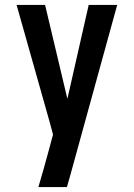

<svg xmlns="http://www.w3.org/2000/svg" viewBox="-20 -540 540 775"><path d="M135 215Q146 179 156 142.5Q166 106 176 70L194 3L180 -49L47 -520H162L252 -141L338 -520H453L263 170L250 215Z"/></svg>

Font: Iosevka Web
Style: Bold
Weight: 700
Monospace: yes
Designer: Belleve Invis
Foundry: Belleve Invis
Version: Version 28.0.3; ttfautohint (v1.8.3)